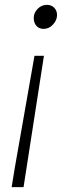

<svg xmlns="http://www.w3.org/2000/svg" viewBox="-20 -561 308 791"><path d="M41 130 122 -331H161L77 210H28ZM119 -487Q119 -508 135 -524.5Q151 -541 173 -541Q192 -541 203.5 -529Q215 -517 215 -499Q215 -478 198.5 -460Q182 -442 160 -442Q141 -442 130 -454.5Q119 -467 119 -487Z"/></svg>

Font: Nebula Sans Light
Style: Regular
Weight: 300
Italic angle: -9°
Designer: Paul D. Hunt for Adobe (as Source Sans)
Foundry: Nebula Entertainment & Broadcasting LLC
Version: Version 1.010